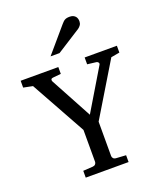

<svg xmlns="http://www.w3.org/2000/svg" viewBox="-165 -1033 957 1137"><g transform="rotate(-20 313.0 -464.0)"><path d="M562 -618.2 360.8 -285.2V-68.8Q360.8 -61.5 366.2 -54.7Q371.6 -47.9 381.8 -46.9L445.8 -43V0H175.8V-43L237.8 -46.9Q248.5 -47.9 254.2 -54.7Q259.8 -61.5 259.8 -68.8V-270L67.9 -616.2L9.8 -627.9V-670.9H247.1V-627.9L196.8 -623Q185.1 -621.6 183.6 -615.2Q182.1 -608.9 185.1 -603L326.2 -341.8L481 -600.1Q485.4 -607.4 481 -613.8Q476.6 -620.1 469.2 -621.1L413.1 -627.9V-670.9H616.2V-627.9ZM457.5 -883.3Q457.5 -869.6 450.9 -859.9Q444.3 -850.1 434.6 -843.3L282.2 -746.1H225.6L358.4 -901.4Q364.3 -907.7 369.1 -912.8Q374 -918 379.9 -921.4Q385.7 -924.8 393.3 -926.5Q400.9 -928.2 411.6 -928.2Q424.8 -928.2 433.6 -924.1Q442.4 -919.9 447.8 -913.6Q453.1 -907.2 455.3 -899.2Q457.5 -891.1 457.5 -883.3Z"/></g></svg>

Font: Charis SIL Eur
Style: Regular
Weight: 400
Foundry: SIL International
Version: Version 5.000